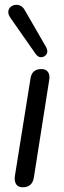

<svg xmlns="http://www.w3.org/2000/svg" viewBox="-20 -785 272 812"><path d="M76 7Q57 7 48.5 -5.5Q40 -18 43 -41L109 -453Q115 -493 155 -493Q174 -493 183 -480.5Q192 -468 188 -446L123 -33Q116 7 76 7ZM130 -558 23 -711Q12 -728 16 -741.5Q20 -755 33 -761Q46 -767 61 -763Q76 -759 86 -740L176 -584Q184 -567 176.5 -555.5Q169 -544 155 -543Q141 -542 130 -558Z"/></svg>

Font: Nunito
Style: Italic
Weight: 400
Italic angle: -9°
Designer: Vernon Adams
Foundry: Vernon Adams
Version: Version 3.601; ttfautohint (v1.8.2.53-6de2)